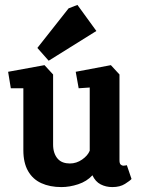

<svg xmlns="http://www.w3.org/2000/svg" viewBox="-20 -757 579 781"><path d="M230 4Q183 4 148 -12Q113 -28 94 -61.5Q75 -95 75 -146V-398H24L13 -465L161 -492L196 -454V-169Q196 -150 201 -135.5Q206 -121 215 -111Q224 -101 236.5 -96.5Q249 -92 264 -92Q291 -92 314 -108Q337 -124 345 -144V-401L300 -398L288 -465L431 -492L466 -454V-105Q466 -92 471 -87.5Q476 -83 482 -83Q487 -83 491 -84Q495 -85 496 -85L515 -29Q509 -22 488.5 -9Q468 4 437 4Q411 4 389.5 -7Q368 -18 356 -44Q333 -19 298 -7.5Q263 4 230 4ZM178 -510 132 -562 259 -723 295 -737 372 -631Z"/></svg>

Font: Kreon
Style: Bold
Weight: 700
Designer: Julia Petretta
Foundry: Julia Petretta and Eli Heuer
Version: Version 2.002